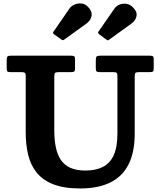

<svg xmlns="http://www.w3.org/2000/svg" viewBox="-20 -1072 928 1110"><path d="M634.8 -655Q650 -655 654.4 -650.9Q658.8 -646.7 658.8 -631V-300Q658.8 -221.5 637.3 -174.5Q615.8 -127.5 574.5 -106.8Q533.3 -86 473.8 -86Q421.8 -86 386.9 -101.8Q352 -117.5 331.6 -147.9Q311.3 -178.3 302.5 -221.6Q293.8 -265 293.8 -320V-627.2Q293.8 -645.5 298 -650.2Q302.3 -655 320.3 -655H389.5Q404.8 -655 409.3 -659.1Q413.8 -663.2 413.8 -678.5V-728.7Q413.8 -742.5 409.3 -746.2Q404.8 -750 391.8 -750H42.7Q28.5 -750 23.6 -745.4Q18.7 -740.7 18.7 -725.5V-678.5Q18.7 -663 22.7 -659Q26.7 -655 42.3 -655H102.7Q117.5 -655 123.1 -651.5Q128.7 -648 128.7 -632V-305Q128.7 -236.5 142.7 -177.6Q156.7 -118.8 191.4 -75Q226 -31.2 287.4 -6.9Q348.8 17.5 443.8 17.5Q547.8 17.5 617.9 -17.1Q688 -51.7 723.4 -122.1Q758.8 -192.5 758.8 -300V-630Q758.8 -647 763.6 -651Q768.5 -655 785.3 -655H844Q859.5 -655 864.1 -658.9Q868.8 -662.7 868.8 -678V-726.7Q868.8 -742 864.5 -746Q860.3 -750 845.8 -750H557.8Q541.8 -750 537.8 -744.4Q533.8 -738.7 533.8 -722V-677.5Q533.8 -664 538.1 -659.5Q542.5 -655 556.3 -655ZM593.8 -844.3Q599.3 -839.5 601.9 -838.8Q604.5 -838 610.5 -842.3L741.8 -937Q764.5 -954 769.3 -979.6Q774 -1005.3 746.8 -1031.3Q731 -1047 710.4 -1049.9Q689.8 -1052.8 671.1 -1045.4Q652.5 -1038 641.8 -1022.5L552 -893Q546.3 -886.3 546.8 -882.8Q547.3 -879.3 554.3 -873ZM332 -845.5Q339.5 -838.8 343.5 -839.6Q347.5 -840.5 356 -846.3L481.5 -937Q505 -954.5 509.4 -980.9Q513.8 -1007.3 488 -1033.3Q472.5 -1049.3 451.6 -1051.6Q430.8 -1054 411.5 -1046Q392.2 -1038 381.5 -1022.5L293.2 -894.5Q287.5 -888 286.7 -883.8Q286 -879.5 293 -873.3Z"/></svg>

Font: Besley
Style: Regular
Weight: 400
Designer: Owen Earl
Foundry: indestructible type*
Version: Version 4.000